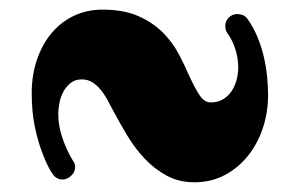

<svg xmlns="http://www.w3.org/2000/svg" viewBox="-20 -560 620 399"><path d="M537.1 -361.8Q537.1 -327.1 526.4 -294.4Q515.6 -261.7 495.6 -236.6Q475.6 -211.4 447.3 -196.3Q418.9 -181.2 383.8 -181.2Q351.6 -181.2 326.2 -195.1Q300.8 -209 280.8 -230.2Q260.7 -251.5 245.1 -277.3Q229.5 -303.2 216.8 -327.1Q210.4 -338.9 204.1 -350.8Q197.8 -362.8 189.9 -372.6Q182.1 -382.3 172.4 -388.7Q162.6 -395 149.9 -395Q136.2 -395 127 -387.7Q117.7 -380.4 111.8 -369.6Q106 -358.9 103.5 -346.2Q101.1 -333.5 101.1 -323.2Q101.1 -297.4 110.1 -272Q119.1 -246.6 130.9 -227.1Q133.3 -224.1 134.8 -220.5Q136.2 -216.8 136.2 -212.9Q136.2 -202.6 127.9 -194.8Q119.6 -187 109.9 -187Q104 -187 98.4 -189.9Q92.8 -192.9 88.9 -199.2Q87.9 -199.7 81.3 -211.9Q74.7 -224.1 66.7 -245.6Q58.6 -267.1 52.2 -297.6Q45.9 -328.1 45.9 -366.2Q45.9 -404.3 56.9 -436.3Q67.9 -468.3 87.2 -491.2Q106.4 -514.2 133.5 -527.1Q160.6 -540 192.9 -540Q237.3 -540 267.8 -526.4Q298.3 -512.7 318.6 -492.2Q338.9 -471.7 351.6 -447.5Q364.3 -423.3 373 -402.8Q386.7 -373.5 396 -360.4Q405.3 -347.2 418 -347.2Q433.1 -347.2 443.8 -353.8Q454.6 -360.4 461.4 -370.8Q468.3 -381.3 471.7 -394.3Q475.1 -407.2 475.1 -419.9Q475.1 -438.5 469.2 -457.3Q463.4 -476.1 453.1 -490.2Q450.2 -494.1 449.2 -497.8Q448.2 -501.5 448.2 -505.9Q448.2 -517.1 455.8 -523.9Q463.4 -530.8 473.1 -530.8Q479 -530.8 484.6 -528.6Q490.2 -526.4 494.1 -521Q506.3 -503.9 514.6 -484.1Q522.9 -464.4 527.8 -443.8Q532.7 -423.3 534.9 -402.3Q537.1 -381.3 537.1 -361.8Z"/></svg>

Font: Ribeye
Style: Regular
Weight: 400
Designer: Astigmatic (AOETI)
Foundry: Astigmatic (AOETI)
Version: Version 1.000